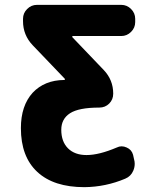

<svg xmlns="http://www.w3.org/2000/svg" viewBox="-20 -567 648 794"><path d="M245.1 -236.3Q248 -236.3 248.5 -238.3Q249 -240.2 248 -241.2L115.2 -379.9Q75.2 -421.9 75.2 -479.5V-489.3Q75.2 -512.7 92.3 -529.8Q109.4 -546.9 132.8 -546.9H481.4Q504.9 -546.9 522 -529.8Q539.1 -512.7 539.1 -489.3V-475.6Q539.1 -452.1 522 -435.1Q504.9 -418 481.4 -418H281.2Q279.3 -418 278.8 -416Q278.3 -414.1 279.3 -413.1L409.2 -277.3Q448.2 -236.3 448.2 -179.7Q448.2 -155.3 431.6 -138.7Q415 -122.1 390.6 -122.1Q305.7 -122.1 269.5 -98.6Q233.4 -75.2 233.4 -30.3Q233.4 18.6 261.2 46.4Q289.1 74.2 337.9 74.2Q389.6 74.2 462.9 43Q472.7 38.1 482.9 38.1Q493.2 38.1 503.9 43Q524.4 51.8 530.3 73.2L534.2 90.8Q537.1 100.6 537.1 110.4Q537.1 125 531.2 138.7Q521.5 162.1 498 171.9Q417 206.1 329.1 207Q202.1 207 134.3 144Q66.4 81.1 66.4 -37.1Q66.4 -129.9 115.2 -183.6Q164.1 -235.4 245.1 -236.3Z"/></svg>

Font: Gen Jyuu Gothic Heavy
Style: Bold
Weight: 900
Designer: [Source Han Sans]
Ryoko NISHIZUKA  (kana & ideographs); Paul D. Hunt (Latin, Greek & Cyrillic); Wenlong ZHANG  (bopomofo
Version: Version 1.002.20150607